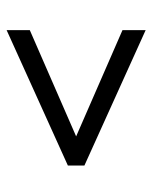

<svg xmlns="http://www.w3.org/2000/svg" viewBox="40 -625 460 580"><g transform="rotate(-90 270.0 -335.0)"><path d="M469 -125 60 -310V-360L469 -545V-475L148 -335L469 -195Z"/></g></svg>

Font: Outfit Light
Style: Regular
Weight: 300
Designer: Rodrigo Fuenzalida
Foundry: fragTYPE
Version: Version 1.100; ttfautohint (v1.8.4.7-5d5b)